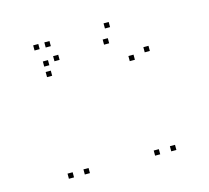

<svg xmlns="http://www.w3.org/2000/svg" viewBox="-83 -618 786 723"><g transform="rotate(-15 310.0 -256.0)"><path d="M519.5 10V-10H499.5V10ZM519.5 -376V-396H499.5V-376ZM398 -501.5V-521.5H378V-501.5ZM140 -422V-442H120V-422ZM140 -381V-401H120V-381ZM379 -443.5V-463.5H359V-443.5ZM456.5 -358.5V-378.5H436.5V-358.5ZM456.5 10V-10H436.5V10ZM182.5 10V-10H162.5V10ZM182.5 -431.5V-451.5H162.5V-431.5ZM164 -490V-510H144V-490ZM120.5 -490V-510H100.5V-490ZM120.5 10V-10H100.5V10Z"/></g></svg>

Font: Monaspace Krypton Dots Var
Style: Regular
Weight: 400
Designer: Riley Cran and the Lettermatic Team
Version: Version 1.100 (Monaspace Krypton Dots)